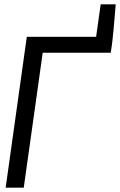

<svg xmlns="http://www.w3.org/2000/svg" viewBox="-20 -861 551 881"><path d="M6 0H89L176 -619H488C500 -689 504 -766 511 -841H442L421 -692H103Z"/></svg>

Font: Cantarell
Style: Oblique
Weight: 400
Italic angle: -8°
Designer: Dave Crossland
Version: Version 0.024